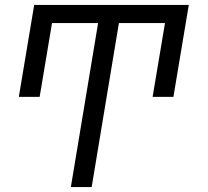

<svg xmlns="http://www.w3.org/2000/svg" viewBox="-20 -540 840 775"><path d="M266 215 376 -447H190L140 -149H56L118 -520H742L680 -149H596L646 -447H460L350 215Z"/></svg>

Font: Iosevka Aile Oblique
Style: Regular
Weight: 400
Italic angle: -9°
Designer: Belleve Invis
Foundry: Belleve Invis
Version: Version 31.1.0; ttfautohint (v1.8.4)